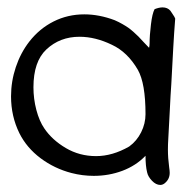

<svg xmlns="http://www.w3.org/2000/svg" viewBox="-20 -493 521 527"><path d="M404.3 -467.8Q416.5 -472.7 426.3 -472.7Q439.9 -472.7 447.8 -463.4Q449.2 -460.9 454.3 -453.6Q459.5 -446.3 460.9 -441.9Q460 -428.7 458 -402.3Q456.1 -376 455.6 -362.8Q454.6 -338.4 450.2 -262.2Q448.2 -235.4 445.8 -184.8Q443.4 -134.3 441.9 -111.8Q440.9 -96.2 440.9 -82.5Q440.9 -59.1 444.3 -34.2Q445.8 -24.4 445.8 -18.6Q445.8 -0.5 431.2 10.7Q425.8 14.6 419.9 14.6Q408.2 14.6 397.2 3.2Q386.2 -8.3 383.8 -20Q379.4 -37.6 379.4 -65.4Q353 -38.1 315.9 -24.2Q278.8 -10.3 237.3 -10.3Q206.5 -10.3 176.3 -18.1Q129.4 -30.3 91.3 -58.8Q53.2 -87.4 33.2 -127.4Q10.3 -173.8 10.3 -228.5Q10.3 -269.5 23.4 -308.8Q36.6 -348.1 60.5 -378.9Q88.4 -414.6 127.2 -434.1Q166 -453.6 211.4 -453.6Q252.4 -453.6 294.9 -437.5Q306.2 -432.6 315.9 -427Q325.7 -421.4 332 -417Q338.4 -412.6 347.4 -404.5Q356.4 -396.5 360.1 -392.6Q363.8 -388.7 374.3 -377.4Q384.8 -366.2 389.2 -361.8Q390.6 -367.7 390.6 -374Q390.6 -395.5 394.3 -425.8Q397.9 -456.1 404.3 -467.8ZM107.4 -357.4Q71.8 -324.2 71.8 -253.4Q71.8 -221.7 79.8 -191.2Q87.9 -160.6 101.6 -140.6Q123 -108.9 160.6 -86.7Q198.2 -64.5 243.7 -64.5Q288.6 -64.5 334.5 -90.8Q355.5 -106 367.4 -129.9Q379.4 -153.8 379.4 -179.7Q379.4 -264.2 358.4 -301.3Q330.1 -350.1 287.1 -370.1Q241.7 -392.1 198.2 -392.1Q144.5 -392.1 107.4 -357.4Z"/></svg>

Font: Avessa
Style: Medium
Weight: 500
Designer: Arman Khorramak
Foundry: Arman Khorramak
Version: Version 1.000; ttfautohint (v1.8.1)